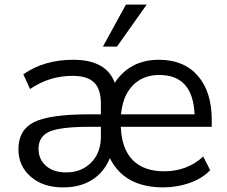

<svg xmlns="http://www.w3.org/2000/svg" viewBox="-20 -810 990 839"><path d="M257.8 8.8Q169.9 9.8 115.2 -37.1Q60.5 -84 60.5 -158.2Q60.5 -242.2 128.9 -276.4Q197.3 -310.5 372.1 -310.5H420.9V-356.4Q420.9 -420.9 391.1 -449.7Q361.3 -478.5 296.9 -478.5Q195.3 -478.5 111.3 -420.9L82 -485.4Q172.9 -548.8 299.8 -548.8Q444.3 -548.8 481.4 -448.2Q547.9 -548.8 674.8 -548.8Q783.2 -548.8 844.2 -479Q905.3 -409.2 905.3 -285.2V-255.9H507.8Q511.7 -159.2 560.1 -110.4Q608.4 -61.5 697.3 -61.5Q797.9 -61.5 868.2 -126L898.4 -66.4Q864.3 -30.3 809.1 -10.7Q753.9 8.8 693.4 8.8Q523.4 8.8 460 -119.1Q435.5 -57.6 382.8 -24.4Q330.1 8.8 257.8 8.8ZM148.4 -160.2Q148.4 -113.3 181.2 -85Q213.9 -56.6 269.5 -56.6Q335.9 -56.6 378.4 -99.6Q420.9 -142.6 420.9 -213.9V-255.9H373Q244.1 -255.9 196.3 -234.9Q148.4 -213.9 148.4 -160.2ZM429.7 -606.4 530.3 -790H621.1L491.2 -606.4ZM508.8 -310.5H830.1Q823.2 -482.4 675.8 -482.4Q605.5 -482.4 561 -437.5Q516.6 -392.6 508.8 -310.5Z"/></svg>

Font: Min Sans
Style: Regular
Weight: 400
Designer: Jinseong-Kim, NotoSansCJK, Nunito
Foundry: Jinseong-Kim
Version: Version 1.400;Glyphs 3.1.2 (3151)